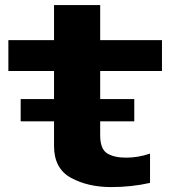

<svg xmlns="http://www.w3.org/2000/svg" viewBox="-20 -752 724 780"><path d="M64 -259H525.5V-349.5H64ZM431.5 8Q514.5 8 589.5 -9V-128Q541 -111.5 492.5 -111.5Q443 -111.5 415 -129.2Q387 -147 387 -202.5V-463.5H638V-589H387V-731.5H199.5V-589H14V-463.5H199.5V-159Q199.5 -67 268.5 -29.5Q337.5 8 431.5 8Z"/></svg>

Font: Anybody Expanded
Style: Bold
Weight: 700
Width: 7
Designer: Tyler Finck
Foundry: Etcetera Type Company
Version: Version 1.113;gftools[0.9.25]